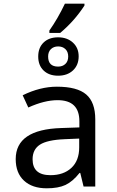

<svg xmlns="http://www.w3.org/2000/svg" viewBox="-20 -1020 640 1050"><path d="M437 0 418.9 -74.2H415Q377.4 -26.9 337.9 -8.5Q298.3 9.8 235.8 9.8Q156.2 9.8 111.1 -32.2Q65.9 -74.2 65.9 -149.9Q65.9 -312 314.9 -319.8L414.1 -323.2V-356.9Q414.1 -472.2 294.9 -472.2Q223.1 -472.2 134.8 -432.1L104 -499Q199.7 -545.9 291 -545.9Q401.9 -545.9 451.4 -503.4Q501 -460.9 501 -367.2V0ZM413.1 -262.2 334 -258.8Q238.3 -254.9 198.2 -228.8Q158.2 -202.6 158.2 -148.9Q158.2 -62 255.9 -62Q327.6 -62 370.4 -101.8Q413.1 -141.6 413.1 -213.9ZM297.9 -606Q248 -606 218.5 -634.3Q189 -662.6 189 -710.9Q189 -759.3 218.5 -787.6Q248 -815.9 297.9 -815.9Q347.2 -815.9 378.7 -787.1Q410.2 -758.3 410.2 -711.9Q410.2 -664.1 379.2 -635Q348.1 -606 297.9 -606ZM297.9 -766.1Q273.9 -766.1 258.5 -751.5Q243.2 -736.8 243.2 -710.9Q243.2 -655.8 297.9 -655.8Q322.3 -655.8 337.6 -670.4Q353 -685.1 353 -710.9Q353 -736.8 337.6 -751.5Q322.3 -766.1 297.9 -766.1ZM250 -853Q295.9 -918 335 -1000H441.9V-989.7Q387.2 -905.3 309.1 -839.8H250Z"/></svg>

Font: Apple Sans Adjectives
Style: Regular
Weight: 400
Monospace: yes
Foundry: Apple Sans Adjectives
Version: Version 0.01